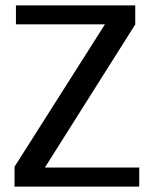

<svg xmlns="http://www.w3.org/2000/svg" viewBox="-20 -695 590 715"><path d="M34.1 0H498.5V-71H147.1L483.7 -604V-675H39.3V-604.4H370.8L34.1 -74Z"/></svg>

Font: Anybody Thin
Style: Regular
Weight: 100
Designer: Tyler Finck
Foundry: Etcetera Type Company
Version: Version 1.114;gftools[0.9.25]